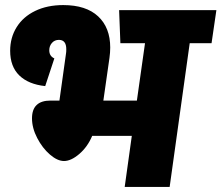

<svg xmlns="http://www.w3.org/2000/svg" viewBox="-20 -736 872 756"><path d="M813 -566H727L648 0H471L499 -201H343Q325 -158 292.5 -130Q260 -102 232 -102Q206 -102 176.5 -127.5Q147 -153 126.5 -192.5Q106 -232 106 -270Q106 -340 179 -340H214L240 -526Q241 -531 241 -542Q241 -579 212 -579Q195 -579 184.5 -567Q174 -555 174 -538Q174 -515 194 -506L158 -397Q92 -404 56 -439Q20 -474 20 -536Q20 -588 45.5 -629Q71 -670 118.5 -693Q166 -716 229 -716Q319 -716 366.5 -671.5Q414 -627 414 -549Q414 -529 411 -508L387 -340H519L551 -566H454L449 -696H832Z"/></svg>

Font: FiraGO Heavy
Style: Italic
Weight: 900
Italic angle: -8°
Designer: bBox Type GmbH
Foundry: bBox Type GmbH
Version: Version 1.001